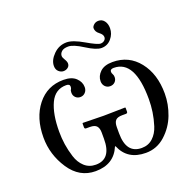

<svg xmlns="http://www.w3.org/2000/svg" viewBox="-118 -767 909 900"><g transform="rotate(-20 336.5 -317.0)"><path d="M288.1 -602.1Q318.8 -602.1 370.4 -572Q421.9 -542 437 -542Q448.2 -542 456.1 -548.6Q463.9 -555.2 463.9 -564.9Q463.9 -578.1 447 -590.6Q430.2 -603 430.2 -621.1Q430.2 -628.9 439.7 -637.5Q449.2 -646 462.9 -646Q481 -646 491.9 -631.6Q502.9 -617.2 502.9 -595.2Q502.9 -566.4 483.4 -543.7Q463.9 -521 434.1 -521Q408.2 -521 361.1 -551Q314 -581.1 289.1 -581.1Q266.1 -581.1 255.6 -571.5Q245.1 -562 245.1 -549.8Q245.1 -542 253.2 -529.1Q261.2 -516.1 261.2 -506.8Q261.2 -494.6 251.7 -487.3Q242.2 -480 230 -480Q216.8 -480 205.8 -490Q194.8 -500 194.8 -518.1Q194.8 -546.9 222.4 -574.5Q250 -602.1 288.1 -602.1ZM298.8 -147.9Q298.8 -169.9 289.3 -180.9Q279.8 -191.9 255.9 -191.9H236.8Q229 -191.9 229 -200.2V-219.2L231 -221.2Q298.8 -219.2 335 -219.2L441.9 -221.2L443.8 -219.2V-200.2Q443.8 -192.4 436 -191.9H417Q393.1 -191.9 383.5 -181.4Q374 -170.9 374 -147.9V-117.2Q374 -16.1 451.2 -16.1Q484.4 -16.1 507.1 -37.1Q529.8 -58.1 540.3 -91.6Q550.8 -125 555.4 -156.5Q560.1 -188 560.1 -220.2Q560.1 -414.1 455.1 -414.1Q437 -414.1 437 -400.9Q437 -394 440.9 -387.9Q444.8 -381.8 444.8 -372.1Q444.8 -357.9 435.3 -348.4Q425.8 -338.9 410.9 -338.9Q396 -338.9 386 -349.4Q376 -359.9 376 -376Q376 -401.9 397 -421.9Q418 -441.9 459 -441.9Q540 -441.9 589.6 -379.4Q639.2 -316.9 639.2 -219.2Q639.2 -166 619.6 -114.5Q600.1 -63 558.6 -25.4Q517.1 12.2 461.9 12.2Q370.1 12.2 337.9 -65.9H335Q302.7 12.2 210.9 12.2Q130.9 12.2 82.5 -60.8Q34.2 -133.8 34.2 -219.2Q34.2 -317.4 83.5 -379.6Q132.8 -441.9 213.9 -441.9Q254.9 -441.9 275.9 -421.9Q296.9 -401.9 296.9 -376Q296.9 -359.9 286.9 -349.4Q276.9 -338.9 262.2 -338.9Q248 -338.9 238.5 -348.4Q229 -357.9 229 -372.1Q229 -384.3 232.9 -388.2Q235.8 -393.1 235.8 -400.9Q235.8 -414.1 217.8 -414.1Q162.6 -414.1 137.7 -361.1Q112.8 -308.1 112.8 -220.2Q112.8 -188 117.4 -156.5Q122.1 -125 132.6 -91.6Q143.1 -58.1 166 -37.1Q189 -16.1 222.2 -16.1Q299.3 -16.1 298.8 -117.2Z"/></g></svg>

Font: Linux Libertine
Style: Regular
Weight: 400
Designer: Philipp H. Poll
Foundry: Philipp H. Poll
Version: Version 5.3.0 ; ttfautohint (v0.9)